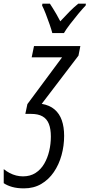

<svg xmlns="http://www.w3.org/2000/svg" viewBox="-95 -786 488 1046"><path d="M35.6 240.2Q-1.5 240.2 -28.8 232.4Q-56.2 224.6 -74.7 211.9V135.3Q-59.6 147.5 -42.5 156.5Q-25.4 165.5 -6.8 170.2Q11.7 174.8 30.3 174.8Q69.8 174.8 98.6 156.2Q127.4 137.7 145.8 106.2Q164.1 74.7 173.1 36.4Q182.1 -2 182.1 -41.5Q182.1 -84 171.1 -111.3Q160.2 -138.7 136.5 -152.1Q112.8 -165.5 75.2 -165.5H43L54.2 -218.8L243.2 -473.6H77.6L90.3 -535.2H342.8L332.5 -482.9L132.3 -220.2Q175.3 -212.9 202.1 -189.9Q229 -167 241.7 -130.6Q254.4 -94.2 254.4 -45.9Q254.4 8.3 240.2 59.6Q226.1 110.8 198.2 151.6Q170.4 192.4 129.6 216.3Q88.9 240.2 35.6 240.2ZM189.9 -606Q185.5 -623.5 175.5 -652.6Q165.5 -681.6 154.3 -710.4Q143.1 -739.3 134.3 -755.9L136.2 -766.1H176.8Q183.6 -755.9 192.6 -741.5Q201.7 -727.1 212.2 -709Q222.7 -690.9 233.4 -669.9Q259.8 -698.7 284.4 -723.4Q309.1 -748 331.5 -766.1H373L371.6 -755.9Q355.5 -739.3 332 -711.2Q308.6 -683.1 286.6 -654.3Q264.6 -625.5 253.4 -606Z"/></svg>

Font: Open Sans Condensed
Style: Italic
Weight: 400
Width: 3
Italic angle: -12°
Designer: Monotype Design Team
Foundry: Monotype Imaging Inc.
Version: Version 3.000